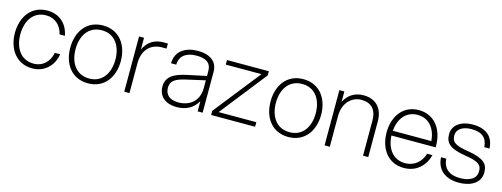

<svg xmlns="http://www.w3.org/2000/svg" viewBox="-18 -1133 4561 1746"><g transform="rotate(15 2262.5 -260.0)"><path d="M277 12C392 12 473 -68 490 -178H440C424 -93 364 -33 277 -33C155 -33 93 -134 93 -260C93 -386 155 -487 277 -487C362 -487 421 -430 438 -351H488C469 -457 393 -532 277 -532C127 -532 42 -412 42 -260C42 -108 127 12 277 12Z M801 12C954 12 1039 -108 1039 -260C1039 -412 954 -532 801 -532C647 -532 563 -412 563 -260C563 -108 647 12 801 12ZM613 -260C613 -386 676 -487 801 -487C925 -487 988 -386 988 -260C988 -134 925 -33 801 -33C676 -33 613 -134 613 -260Z M1141 0H1190V-283C1191 -420 1276 -478 1366 -478H1411V-526H1370C1302 -526 1228 -500 1188 -408V-520H1141Z M1832 0H1879V-383C1879 -475 1817 -532 1692 -532C1582 -532 1486 -479 1485 -360H1534C1536 -456 1612 -487 1692 -487C1783 -487 1831 -455 1831 -378V-333L1652 -295C1524 -268 1464 -223 1464 -136C1464 -48 1525 12 1638 12C1718 12 1789 -20 1832 -96ZM1515 -138C1515 -207 1563 -231 1659 -253L1831 -292V-221C1831 -92 1743 -33 1640 -33C1554 -33 1515 -77 1515 -138Z M1959 0H2373V-43H2018L2363 -481V-520H1969V-477H2305L1959 -39Z M2687 12C2840 12 2925 -108 2925 -260C2925 -412 2840 -532 2687 -532C2533 -532 2449 -412 2449 -260C2449 -108 2533 12 2687 12ZM2499 -260C2499 -386 2562 -487 2687 -487C2811 -487 2874 -386 2874 -260C2874 -134 2811 -33 2687 -33C2562 -33 2499 -134 2499 -260Z M3389 -331V0H3438V-336C3438 -453 3375 -532 3252 -532C3164 -532 3105 -485 3074 -422V-520H3027V0H3076V-291C3076 -417 3158 -487 3244 -487C3338 -487 3389 -433 3389 -331Z M3774 12C3891 12 3969 -61 3998 -168H3948C3924 -88 3862 -33 3774 -33C3659 -33 3596 -126 3591 -244H4007V-260C4007 -412 3922 -532 3774 -532C3625 -532 3541 -412 3541 -260C3541 -108 3625 12 3774 12ZM3592 -289C3601 -401 3663 -487 3774 -487C3884 -487 3946 -401 3955 -289Z M4292 12C4399 12 4494 -34 4494 -138C4494 -217 4454 -261 4304 -286C4176 -306 4143 -330 4143 -393C4143 -456 4203 -489 4281 -489C4378 -489 4429 -447 4434 -360H4483C4479 -467 4412 -532 4281 -532C4172 -532 4094 -479 4094 -392C4094 -309 4137 -265 4290 -241C4421 -221 4445 -192 4445 -136C4445 -63 4379 -31 4292 -31C4191 -31 4133 -79 4127 -170H4078C4083 -56 4162 12 4292 12Z"/></g></svg>

Font: Aspekta 200
Style: Regular
Weight: 200
Designer: Ivo Dolenc
Version: Version 2.000